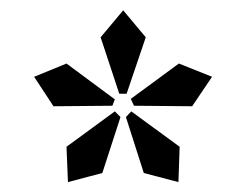

<svg xmlns="http://www.w3.org/2000/svg" viewBox="-20 -686 490 382"><path d="M401.9 -533.2 362.3 -474.6 246.6 -475.6 240.2 -489.3 335.9 -559.6ZM270 -611.8 231.9 -499.5H217.3L180.2 -611.8L225.1 -665.5ZM337.4 -394 335 -323.7 266.1 -341.8 230.5 -453.1 241.2 -464.4ZM208.5 -488.3 203.6 -475.6 86.4 -474.6 47.9 -533.2 112.3 -559.6ZM219.7 -453.1 183.6 -341.8 115.2 -323.7 112.3 -394 208.5 -464.4Z"/></svg>

Font: Annapurna SIL
Style: Bold
Weight: 700
Designer: Peter Martin, Annie Olsen
Foundry: SIL International
Version: Version 2.000